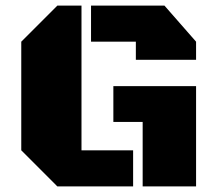

<svg xmlns="http://www.w3.org/2000/svg" viewBox="-20 -668 770 688"><path d="M185.5 0 56.2 -129.4V-518.6L185.5 -647.9H272V-129.4H457V0ZM466.8 -453.6V-518.6H306.2V-647.9H569.3L682.6 -518.6V-453.6ZM491.2 0V-231H386.2V-359.4H682.6V0Z"/></svg>

Font: Black Ops One
Style: Regular
Weight: 400
Designer: James Grieshaber, Eben Sorkin
Foundry: Sorkin Type Co.
Version: Version 1.004; ttfautohint (v1.8.4.7-5d5b)